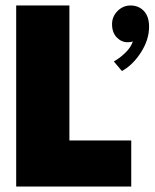

<svg xmlns="http://www.w3.org/2000/svg" viewBox="-20 -680 564 700"><path d="M39 -660H233V-168H458.5V0H39ZM456 -660Q485.5 -660 504.5 -640Q523.5 -620 523.5 -582.5Q523.5 -535.5 494.2 -489.5Q465 -443.5 424.5 -421L395 -456Q416 -467.5 436.8 -487.5Q457.5 -507.5 464.5 -529.5Q459 -526 445.5 -526Q422.5 -526 405.5 -543.8Q388.5 -561.5 388.5 -592Q388.5 -619.5 408.5 -639.8Q428.5 -660 456 -660Z"/></svg>

Font: League Spartan Black
Style: Regular
Weight: 900
Foundry: The League of Moveable Type
Version: Version 2.002